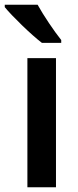

<svg xmlns="http://www.w3.org/2000/svg" viewBox="-41 -786 329 806"><path d="M117 -766H-21V-756C9 -719 90 -640 135 -606H216V-618C187 -654 141 -722 117 -766ZM194 0V-542H74V0Z"/></svg>

Font: Noto Sans Kannada SemiCondensed SemiBold
Style: Regular
Weight: 600
Width: 4
Designer: Jelle Bosma - Monotype Design Team
Foundry: Monotype Imaging Inc.
Version: Version 2.005